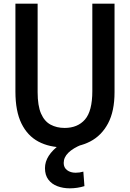

<svg xmlns="http://www.w3.org/2000/svg" viewBox="-20 -788 708 1046"><path d="M329 15Q249 15 189.5 -16.5Q130 -48 97 -115Q64 -182 64 -289V-768H185V-286Q185 -212 203.5 -169.5Q222 -127 255.5 -109Q289 -91 332 -91Q403 -91 443 -137Q483 -183 483 -292V-768H604V-286Q604 -182 568.5 -115.5Q533 -49 471 -17Q409 15 329 15ZM360 238Q324 238 293 226.5Q262 215 243.5 190.5Q225 166 225 128Q225 93 245.5 61Q266 29 308 -2L425 0Q378 19 352.5 44Q327 69 327 100Q327 125 345.5 139Q364 153 392 153Q403 153 413.5 151.5Q424 150 434 147L440 226Q421 232 400.5 235Q380 238 360 238Z"/></svg>

Font: Yaldevi SemiBold
Style: Regular
Weight: 600
Designer: Sol Matas, Rajitha Manaperi, Kosala Senevirathne
Foundry: Mooniak
Version: Version 1.100